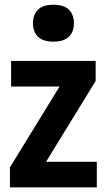

<svg xmlns="http://www.w3.org/2000/svg" viewBox="-20 -810 456 830"><path d="M23 0V-86.5L237.5 -436H28V-546.5H393.5V-460L179 -110.5H398.5V0ZM211 -630Q166 -630 144.2 -651.2Q122.5 -672.5 122.5 -709.5Q122.5 -747 144.2 -768.2Q166 -789.5 211 -789.5Q256 -789.5 277.8 -768.2Q299.5 -747 299.5 -709.5Q299.5 -672.5 277.8 -651.2Q256 -630 211 -630Z"/></svg>

Font: Encode Sans Condensed
Style: Bold
Weight: 700
Width: 3
Designer: Multiple Designers
Foundry: Impallari Type
Version: Version 3.000; ttfautohint (v1.8.3) -l 8 -r 50 -G 200 -x 14 